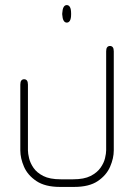

<svg xmlns="http://www.w3.org/2000/svg" viewBox="-20 -561 528 756"><path d="M243 -472Q235 -472 230.5 -480Q226 -488 225 -504V-508Q226 -525 230.5 -533Q235 -541 243 -541Q251 -541 255.5 -533Q260 -525 260 -508V-504Q260 -488 255.5 -480Q251 -472 243 -472ZM272 175H216Q158 175 123.5 152Q89 129 74.5 95.5Q60 62 60 31V-228Q60 -239 64 -244Q68 -249 75 -249Q82 -249 86 -244Q90 -239 90 -228V31Q90 43 94.5 62Q99 81 112 100Q125 119 150.5 132Q176 145 219 145H268Q311 145 336.5 132Q362 119 375.5 100Q389 81 393.5 62Q398 43 398 31V-359Q398 -370 402 -375Q406 -380 413 -380Q420 -380 424 -375Q428 -370 428 -359V31Q428 62 413.5 95.5Q399 129 365 152Q331 175 272 175Z"/></svg>

Font: Beiruti ExtraLight
Style: Regular
Weight: 250
Designer: Arlette Boutros
Foundry: Boutros
Version: Version 1.41